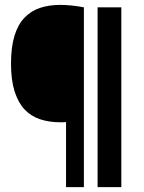

<svg xmlns="http://www.w3.org/2000/svg" viewBox="-20 -765 587 785"><path d="M323 0H250V-266Q242 -265 238 -265Q234 -265 228 -265Q181 -265 143.5 -277.5Q106 -290 80 -318Q54 -346 39.5 -392Q25 -438 25 -505Q25 -572 39 -618Q53 -664 79.5 -692Q106 -720 143 -732.5Q180 -745 226 -745Q247 -745 272.5 -742.5Q298 -740 323 -735ZM476 0H379V-735H476Z"/></svg>

Font: Encode Sans Compressed
Style: ExtraBold
Weight: 800
Designer: Pablo Impallari, Andres Torresi
Foundry: Pablo Impallari, Andres Torresi
Version: Version 1.000; ttfautohint (v1.00) -l 8 -r 50 -G 200 -x 14 -